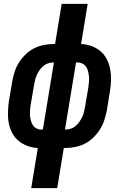

<svg xmlns="http://www.w3.org/2000/svg" viewBox="-20 -755 640 990"><path d="M141 215 175 8Q148 7 122 -2.5Q96 -12 75.5 -29Q55 -46 42.5 -70Q30 -94 25 -121Q20 -148 21 -176.5Q22 -205 26 -234L43 -334Q47 -359 55 -384Q63 -409 77.5 -432Q92 -455 112 -474.5Q132 -494 156 -506Q180 -518 205.5 -523Q231 -528 256 -528H264L298 -735H432L398 -528Q426 -527 452 -517.5Q478 -508 498 -491Q518 -474 530.5 -450Q543 -426 548 -399Q553 -372 552.5 -343.5Q552 -315 547 -286L531 -186Q526 -161 518 -136Q510 -111 495.5 -88Q481 -65 461 -45.5Q441 -26 417 -14Q393 -2 367.5 3Q342 8 317 8H309L275 215ZM315 -87H317Q330 -87 343.5 -91Q357 -95 368 -104Q379 -113 387.5 -124.5Q396 -136 402.5 -149Q409 -162 412.5 -175Q416 -188 418 -201L435 -301Q437 -316 438.5 -330Q440 -344 439 -357.5Q438 -371 435 -384.5Q432 -398 425 -409Q418 -420 406 -426.5Q394 -433 380 -433H372ZM201 -87 258 -433H256Q243 -433 229.5 -429Q216 -425 205 -416Q194 -407 185.5 -395.5Q177 -384 171 -371Q165 -358 161.5 -345Q158 -332 156 -319L139 -219Q136 -204 135 -190Q134 -176 134.5 -162.5Q135 -149 138.5 -135.5Q142 -122 148.5 -111Q155 -100 167 -93.5Q179 -87 193 -87Z"/></svg>

Font: Iosevka XBd Ex Obl
Style: Regular
Weight: 800
Width: 7
Italic angle: -9°
Monospace: yes
Designer: Belleve Invis
Foundry: Belleve Invis
Version: Version 32.5.0; ttfautohint (v1.8.4)